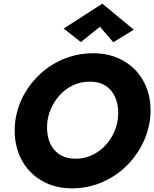

<svg xmlns="http://www.w3.org/2000/svg" viewBox="-20 -1007 843 1049"><path d="M240 -350Q247 -394 267.5 -432Q288 -470 318.5 -499.5Q349 -529 388 -545Q427 -561 472 -561Q517 -561 548.5 -543.5Q580 -526 598.5 -496Q617 -466 623 -428.5Q629 -391 623 -350Q616 -307 595.5 -268.5Q575 -230 544 -201Q513 -172 474 -155.5Q435 -139 390 -140Q346 -140 314.5 -157.5Q283 -175 264.5 -204.5Q246 -234 240 -271.5Q234 -309 240 -350ZM64 -350Q54 -275 70 -208Q86 -141 127 -89.5Q168 -38 230.5 -8Q293 22 373 22Q454 22 526 -6.5Q598 -35 655.5 -86Q713 -137 750 -204.5Q787 -272 799 -350Q809 -425 792 -491.5Q775 -558 733.5 -608.5Q692 -659 629.5 -687.5Q567 -716 489 -716Q409 -716 337.5 -688.5Q266 -661 208.5 -611Q151 -561 113.5 -494.5Q76 -428 64 -350ZM526 -861 599 -776 711 -845 539 -987 328 -851 422 -777Z"/></svg>

Font: Jost
Style: Bold Italic
Weight: 700
Italic angle: -5°
Version: Version 3.710